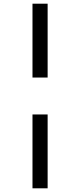

<svg xmlns="http://www.w3.org/2000/svg" viewBox="-20 -731 432 1040"><path d="M156 -311V-711H238V-311ZM156 289V-111H238V289Z"/></svg>

Font: Ysabeau SemiBold
Style: Regular
Weight: 600
Designer: Christian Thalmann (Catharsis Fonts)
Version: Version 2.000;gftools[0.9.27.dev2+g8671c4b]